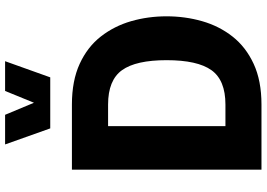

<svg xmlns="http://www.w3.org/2000/svg" viewBox="-162 -854 1016 731"><g transform="rotate(-90 345.5 -488.0)"><path d="M161.6 -976.1H274.4L320.3 -866.2L365.2 -976.1H478.5L417 -804.2H222.7ZM649.4 -361.3Q649.4 -291 630.9 -226.1Q612.3 -161.1 572.5 -110.4Q532.7 -59.6 468.5 -29.8Q404.3 0 313.5 0H65.4V-721.7H313.5Q404.3 -721.7 468.5 -692.1Q532.7 -662.6 572.5 -611.6Q612.3 -560.5 630.9 -496.1Q649.4 -431.6 649.4 -361.3ZM482.4 -361.3Q482.4 -478 444.3 -531Q406.2 -584 313.5 -584H231.4V-137.2H313.5Q406.2 -137.2 444.3 -190.4Q482.4 -243.7 482.4 -361.3Z"/></g></svg>

Font: Estedad-FD ExtraBold
Style: Regular
Weight: 800
Designer: Amin Abedi
Version: Version 7.3